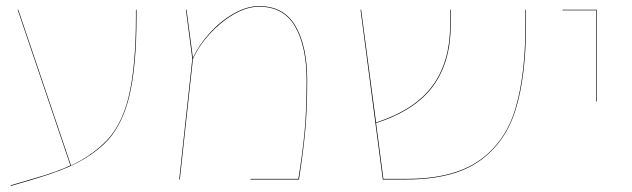

<svg xmlns="http://www.w3.org/2000/svg" viewBox="-20 -589 2073 630"><path d="M428 -557V-536Q428 -367 403 -268Q378 -169 320 -115Q282 -80 233 -54.5Q184 -29 101 -4L16 21L15 19L100 -6Q166 -25 211 -46L38 -557H40L213 -46Q273 -74 319 -117Q377 -170 401.5 -269Q426 -368 426 -536V-557Z M988 -326Q988 -229 981.5 -159.5Q975 -90 961 0H802V-2H959Q973 -88 979.5 -158Q986 -228 986 -326Q986 -436 948.5 -501.5Q911 -567 830 -567Q790 -567 747 -542Q704 -517 668 -477.5Q632 -438 613 -395L570 0H568L611 -396L590 -557H592L613 -399Q633 -442 668.5 -481Q704 -520 747 -544.5Q790 -569 830 -569Q912 -569 950 -503Q988 -437 988 -326Z M1706 -557V-508Q1706 -341 1672.5 -231Q1639 -121 1553 -60.5Q1467 0 1313 0H1236L1163 -557H1165L1214 -187Q1342 -229 1399.5 -308Q1457 -387 1457 -507V-557H1459V-507Q1459 -386 1401 -306.5Q1343 -227 1214 -185L1238 -2H1313Q1466 -2 1552 -62Q1638 -122 1671 -232Q1704 -342 1704 -508V-557Z M1936 -555H1826V-557H1938V-256H1936Z"/></svg>

Font: FiraGO Two
Style: Regular
Weight: 100
Designer: bBox Type
Foundry: bBox Type GmbH
Version: Version 1.001